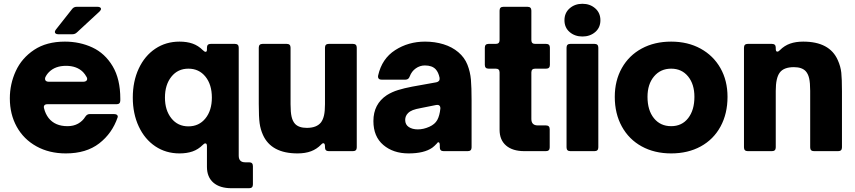

<svg xmlns="http://www.w3.org/2000/svg" viewBox="-20 -799 4522 1015"><path d="M32 -279Q32 -355 63.5 -423.5Q95 -492 160.5 -535.5Q226 -579 323 -579Q402 -579 468.5 -548Q535 -517 575.5 -449Q616 -381 616 -277V-268Q616 -248 596 -248H230Q219 -248 214.5 -242Q210 -236 213 -226Q220 -197 237 -175Q271 -132 337 -132Q369 -132 393 -145.5Q417 -159 431 -182Q440 -196 454 -196H583Q594 -196 599 -191Q604 -186 602 -179Q573 -94 504.5 -41Q436 12 328 12Q240 12 172.5 -25.5Q105 -63 68.5 -129Q32 -195 32 -279ZM422 -367Q430 -367 435.5 -371Q441 -375 441 -382L439 -390Q429 -408 419 -418Q386 -451 329 -451Q272 -451 239 -418Q226 -405 219 -389Q218 -386 218 -382Q218 -375 223 -371Q228 -367 236 -367ZM287 -618Q279 -618 274.5 -621.5Q270 -625 270 -630Q270 -635 275 -642L361 -751Q370 -763 385 -763H496Q504 -763 509 -760Q514 -757 514 -752Q514 -746 506 -738L387 -628Q377 -618 363 -618Z M1204 196Q1142 196 1108 166.5Q1074 137 1074 83V-26Q1074 -41 1066 -41Q1059 -41 1052 -33Q1028 -9 998 1.5Q968 12 929 12Q857 12 801 -25.5Q745 -63 713.5 -130.5Q682 -198 682 -283Q682 -369 713.5 -436.5Q745 -504 801 -541.5Q857 -579 929 -579Q968 -579 998 -568.5Q1028 -558 1052 -534Q1061 -525 1067 -525Q1074 -525 1074 -537V-547Q1074 -567 1094 -567H1222Q1242 -567 1242 -547V24Q1242 59 1276 59H1297Q1317 59 1317 79V176Q1317 196 1297 196ZM1100 -283Q1100 -352 1066 -394Q1032 -436 976 -436Q920 -436 886 -393.5Q852 -351 852 -283Q852 -216 886 -173.5Q920 -131 976 -131Q1032 -131 1066 -173Q1100 -215 1100 -283Z M1370 -86Q1357 -115 1352.5 -147.5Q1348 -180 1348 -250V-547Q1348 -567 1368 -567H1496Q1516 -567 1516 -547V-248Q1516 -206 1521.5 -182Q1527 -158 1540 -144Q1560 -123 1602 -123Q1654 -123 1677 -152Q1688 -167 1693 -189.5Q1698 -212 1698 -248V-547Q1698 -567 1718 -567H1846Q1866 -567 1866 -547V-20Q1866 0 1846 0H1718Q1698 0 1698 -20V-25Q1698 -42 1689 -42Q1684 -42 1678 -35Q1655 -11 1624.5 0.5Q1594 12 1553 12Q1414 12 1370 -86Z M1954 -159Q1954 -249 2025 -296Q2052 -313 2084.5 -323Q2117 -333 2159 -341L2287 -364Q2296 -366 2300.5 -371.5Q2305 -377 2304 -387Q2298 -417 2283 -433Q2264 -453 2226 -453Q2200 -453 2178 -437.5Q2156 -422 2146 -395Q2140 -378 2124 -378H1997Q1986 -378 1981.5 -384Q1977 -390 1979 -400Q1999 -489 2069 -534Q2139 -579 2227 -579Q2279 -579 2324.5 -565Q2370 -551 2403 -523Q2436 -495 2451 -457Q2466 -419 2469.5 -378Q2473 -337 2473 -269V-20Q2473 0 2453 0H2325Q2305 0 2305 -20V-29Q2305 -47 2298 -47Q2293 -47 2289 -40Q2276 -26 2265 -18Q2222 12 2140 12Q2059 12 2006.5 -32.5Q1954 -77 1954 -159ZM2250 -129Q2279 -142 2291.5 -164.5Q2304 -187 2308 -225V-227Q2308 -237 2302 -241.5Q2296 -246 2286 -244L2206 -228Q2178 -223 2162.5 -217Q2147 -211 2137 -201Q2122 -186 2122 -165Q2122 -140 2141 -127.5Q2160 -115 2189 -115Q2219 -115 2250 -129Z M2752 0Q2690 0 2655.5 -29.5Q2621 -59 2621 -113V-416Q2621 -436 2601 -436H2563Q2543 -436 2543 -456V-547Q2543 -567 2563 -567H2601Q2621 -567 2621 -587V-743Q2621 -763 2641 -763H2769Q2789 -763 2789 -743V-587Q2789 -567 2809 -567H2867Q2887 -567 2887 -547V-456Q2887 -436 2867 -436H2809Q2789 -436 2789 -416V-170Q2789 -136 2823 -136H2866Q2886 -136 2886 -116V-20Q2886 0 2866 0Z M2995 0Q2975 0 2975 -20V-547Q2975 -567 2995 -567H3123Q3143 -567 3143 -547V-20Q3143 0 3123 0ZM2964 -692Q2964 -731 2991.5 -755Q3019 -779 3059 -779Q3099 -779 3126.5 -755Q3154 -731 3154 -692Q3154 -653 3126.5 -629.5Q3099 -606 3059 -606Q3019 -606 2991.5 -629.5Q2964 -653 2964 -692Z M3230 -287Q3230 -373 3267.5 -439.5Q3305 -506 3372.5 -542.5Q3440 -579 3528 -579Q3616 -579 3683.5 -542Q3751 -505 3788.5 -439Q3826 -373 3826 -287Q3826 -198 3789 -130Q3752 -62 3684.5 -25Q3617 12 3528 12Q3440 12 3372.5 -25Q3305 -62 3267.5 -130Q3230 -198 3230 -287ZM3651 -287Q3651 -354 3617.5 -395Q3584 -436 3528 -436Q3472 -436 3437.5 -395Q3403 -354 3403 -287Q3403 -216 3437 -174Q3471 -132 3528 -132Q3585 -132 3618 -174.5Q3651 -217 3651 -287Z M3933 0Q3913 0 3913 -20V-547Q3913 -567 3933 -567H4061Q4081 -567 4081 -547V-541Q4081 -526 4089 -526Q4096 -526 4103 -534Q4127 -558 4157 -568.5Q4187 -579 4226 -579Q4366 -579 4409 -481Q4424 -448 4427.5 -414.5Q4431 -381 4431 -317V-20Q4431 0 4411 0H4283Q4263 0 4263 -20V-319Q4263 -361 4257.5 -385Q4252 -409 4239 -423Q4219 -444 4177 -444Q4123 -444 4102 -415Q4081 -387 4081 -319V-20Q4081 0 4061 0Z"/></svg>

Font: Open Sauce Two Black
Style: Regular
Weight: 900
Designer: Alfredo Marco Pradil
Foundry: Creative Sauce Fz LLC
Version: Version 1.477